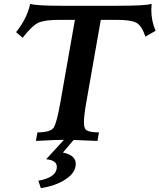

<svg xmlns="http://www.w3.org/2000/svg" viewBox="-20 -723 818 985"><path d="M480 0Q346.7 -5.9 316.9 -5.9Q268.1 -5.9 164.1 0L171.9 -43.9Q241.2 -43.9 256.3 -69.8Q271.5 -95.7 288.6 -191.4L364.3 -621.1H281.7Q209 -621.1 177 -606.4Q145 -591.8 96.2 -529.3L62.5 -558.1Q118.7 -627.9 134.8 -703.1Q166.5 -693.4 295.4 -693.4H582.5Q726.1 -693.4 757.8 -703.1Q756.3 -687.5 756.3 -672.4Q756.3 -614.7 778.3 -564.9L726.1 -535.2Q706.5 -592.8 678.5 -606.9Q650.4 -621.1 581.5 -621.1H497.1L422.4 -196.3Q410.6 -129.4 410.6 -95.7Q410.6 -76.2 414.6 -67.9Q418.5 -43.9 487.8 -43.9ZM189.5 242.2 176.8 204.1Q271.5 187.5 271.5 132.8Q271.5 99.1 216.8 93.8L311 -8.8H360.8L302.7 59.6Q368.7 72.8 368.7 117.7Q368.7 162.6 317.1 196.5Q265.6 230.5 189.5 242.2Z"/></svg>

Font: Kelvinch
Style: Bold Italic
Weight: 700
Italic angle: -10°
Designer: Paul James Miller
Foundry: High-Logic / Made with FontCreator
Version: Version 3.30 September 23, 2016